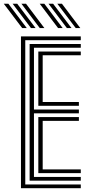

<svg xmlns="http://www.w3.org/2000/svg" viewBox="-55 -992 474 1012"><path d="M55.5 0V-800H370.8V-780.2H78.2V-19.8H370.8V0ZM101.2 -39.8V-760.2H370.8V-740.5H124V-414.8H360.8V-394.8H124V-59.5H370.8V-39.8ZM147 -434.5V-720.5H370.8V-700.8H170V-454.5H360.8V-434.5ZM147 -79.5V-375H360.8V-355H170V-99.2H370.8V-79.5ZM154.5 -844.2 58 -972.2H82.2L178.8 -844.2ZM61.8 -844.2 -35 -972.2H-10.8L86 -844.2ZM108.2 -844.2 11.5 -972.2H35.8L132.5 -844.2ZM344 -844.2 247.2 -972.2H271.5L368.2 -844.2ZM251 -844.2 154.5 -972.2H178.8L275.2 -844.2ZM297.5 -844.2 200.8 -972.2H225L321.8 -844.2Z"/></svg>

Font: Big Shoulders Inline Text
Style: Bold
Weight: 700
Designer: Patric King
Foundry: XO Type Co
Version: Version 1.000